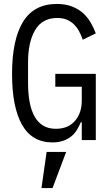

<svg xmlns="http://www.w3.org/2000/svg" viewBox="-20 -709 568 972"><path d="M216 60H315L246 243H190ZM394 -90H389Q381 -71 370 -52.5Q359 -34 342.5 -20Q326 -6 302 3Q278 12 246 12Q142 12 91.5 -77.5Q41 -167 41 -334Q41 -508 96.5 -598.5Q152 -689 268 -689Q312 -689 345 -676Q378 -663 401 -642Q424 -621 439.5 -594Q455 -567 465 -540L399 -508Q391 -531 380.5 -550.5Q370 -570 355 -585Q340 -600 319 -609Q298 -618 270 -618Q194 -618 158 -557Q122 -496 122 -394V-289Q122 -238 129.5 -195.5Q137 -153 153.5 -122Q170 -91 197 -74Q224 -57 263 -57Q325 -57 359.5 -97Q394 -137 394 -200V-270H260V-335H465V0H394Z"/></svg>

Font: PlemolJP
Style: Regular
Weight: 400
Monospace: yes
Version: v2.0.4; ttfautohint (v1.8.4.7-5d5b-dirty) -l 6 -r 45 -G 200 